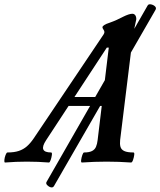

<svg xmlns="http://www.w3.org/2000/svg" viewBox="-97 -740 734 879"><path d="M-74 4Q-78 4 -77 -7.5Q-76 -19 -71.5 -30.5Q-67 -42 -63 -42Q-32 -42 -11 -49Q10 -56 26 -70Q42 -84 57 -106L377 -582Q379 -585 380 -588Q381 -591 381 -593Q381 -596 380 -598.5Q379 -601 377 -604Q372 -611 372 -615Q372 -620 380.5 -625.5Q389 -631 405 -636Q422 -642 437.5 -649Q453 -656 466 -663Q494 -677 509 -677Q517 -677 522 -670.5Q527 -664 527 -652Q523 -633 518.5 -612Q514 -591 510 -562L453 -99Q451 -81 454.5 -68Q458 -55 472 -48.5Q486 -42 514 -42Q519 -42 517.5 -30.5Q516 -19 512 -7.5Q508 4 503 4Q475 2 447 1Q419 0 391 0Q363 0 335 1Q307 2 278 4Q273 4 274.5 -7.5Q276 -19 280 -30.5Q284 -42 288 -42Q311 -42 324 -48.5Q337 -55 342.5 -68Q348 -81 350 -99L401 -522H392L114 -98Q77 -42 137 -42Q142 -42 140.5 -30.5Q139 -19 135 -7.5Q131 4 127 4Q102 2 77 1Q52 0 26 0Q1 0 -24 1Q-49 2 -74 4ZM185 -255 214 -296H421L414 -255ZM150 112Q145 120 135.5 117.5Q126 115 119 107.5Q112 100 116 93L579 -715Q583 -722 594 -720Q605 -718 612.5 -711Q620 -704 615 -695Z"/></svg>

Font: Junicode VF
Style: Italic
Weight: 400
Italic angle: -11°
Designer: Peter S. Baker
Version: Version 2.209